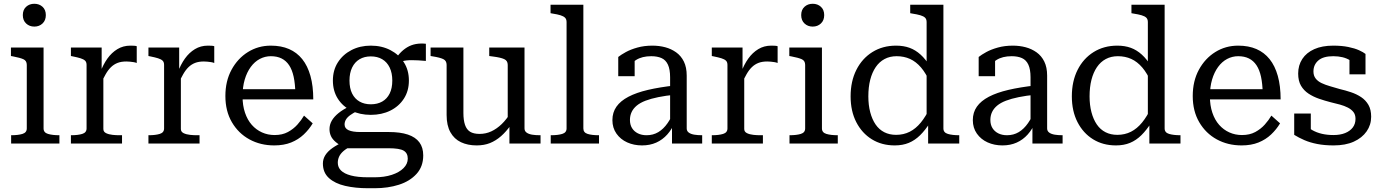

<svg xmlns="http://www.w3.org/2000/svg" viewBox="-20 -761 7324 1018"><path d="M162 -620Q136 -620 118.5 -636.5Q101 -653 101 -681Q101 -709 118.5 -725Q136 -741 162 -741Q188 -741 205.5 -725Q223 -709 223 -681Q223 -653 205.5 -636.5Q188 -620 162 -620ZM211 -509V-80Q211 -58 234.5 -51Q258 -44 294 -44H295V0H39V-44H40Q76 -44 99 -51Q122 -58 122 -80V-417Q122 -439 104 -447Q86 -455 49 -462L38 -464V-509Z M705 -516V-427Q698 -430 688.5 -431.5Q679 -433 669 -434Q659 -435 650 -435Q623 -435 603.5 -427.5Q584 -420 568.5 -405Q553 -390 540 -367Q527 -344 512 -312L511 -376Q527 -419 549.5 -450.5Q572 -482 602.5 -500.5Q633 -519 671 -519Q681 -519 690.5 -518.5Q700 -518 705 -516ZM356 0V-44H358Q393 -44 416 -51Q439 -58 439 -80V-417Q439 -432 431 -439.5Q423 -447 407 -452Q391 -457 366 -462L356 -464V-509H519V-362L528 -371V-77Q528 -62 542.5 -55Q557 -48 576.5 -46Q596 -44 610 -44H627V0Z M1116 -516V-427Q1109 -430 1099.5 -431.5Q1090 -433 1080 -434Q1070 -435 1061 -435Q1034 -435 1014.5 -427.5Q995 -420 979.5 -405Q964 -390 951 -367Q938 -344 923 -312L922 -376Q938 -419 960.5 -450.5Q983 -482 1013.5 -500.5Q1044 -519 1082 -519Q1092 -519 1101.5 -518.5Q1111 -518 1116 -516ZM767 0V-44H769Q804 -44 827 -51Q850 -58 850 -80V-417Q850 -432 842 -439.5Q834 -447 818 -452Q802 -457 777 -462L767 -464V-509H930V-362L939 -371V-77Q939 -62 953.5 -55Q968 -48 987.5 -46Q1007 -44 1021 -44H1038V0Z M1266 -250Q1266 -202 1279 -163.5Q1292 -125 1315 -99Q1338 -73 1369 -59Q1400 -45 1436 -45Q1477 -45 1506.5 -61Q1536 -77 1557 -100.5Q1578 -124 1592 -148L1638 -107Q1619 -75 1590.5 -48Q1562 -21 1523.5 -5.5Q1485 10 1434 10Q1361 10 1302.5 -22Q1244 -54 1209.5 -113Q1175 -172 1175 -252Q1175 -331 1207.5 -391Q1240 -451 1294.5 -485Q1349 -519 1416 -519Q1471 -519 1512.5 -501Q1554 -483 1582.5 -447.5Q1611 -412 1626 -358.5Q1641 -305 1641 -234H1248V-288H1574L1546 -267Q1545 -317 1537 -354Q1529 -391 1513 -415Q1497 -439 1473 -451Q1449 -463 1416 -463Q1385 -463 1357.5 -448.5Q1330 -434 1309.5 -406Q1289 -378 1277.5 -339Q1266 -300 1266 -250Z M2238 -438Q2194 -442 2163 -442Q2132 -442 2112 -436Q2092 -430 2079 -412L2066 -427Q2080 -456 2098.5 -476.5Q2117 -497 2138.5 -510Q2160 -523 2185 -527.5Q2210 -532 2238 -529ZM1946 -152Q1888 -152 1842.5 -174.5Q1797 -197 1771 -238Q1745 -279 1745 -334Q1745 -389 1771.5 -430.5Q1798 -472 1843.5 -495.5Q1889 -519 1946 -519Q2004 -519 2049.5 -495.5Q2095 -472 2121.5 -430.5Q2148 -389 2148 -334Q2148 -279 2121.5 -238Q2095 -197 2049.5 -174.5Q2004 -152 1946 -152ZM1946 -208Q1981 -208 2006.5 -222.5Q2032 -237 2046 -265Q2060 -293 2060 -334Q2060 -374 2046 -403Q2032 -432 2006.5 -447Q1981 -462 1946 -462Q1912 -462 1886.5 -447Q1861 -432 1847 -403Q1833 -374 1833 -334Q1833 -293 1847 -265Q1861 -237 1886.5 -222.5Q1912 -208 1946 -208ZM1931 237Q1864 237 1810 224.5Q1756 212 1724 183Q1692 154 1692 106Q1692 82 1705 61.5Q1718 41 1743 23.5Q1768 6 1807 -12L1843 14Q1817 26 1801 40Q1785 54 1778 69.5Q1771 85 1771 102Q1771 126 1788 143Q1805 160 1840.5 169.5Q1876 179 1932 179H1966Q2018 179 2057.5 166Q2097 153 2119.5 130.5Q2142 108 2142 80Q2142 51 2120.5 38Q2099 25 2040 25H1814L1810 24Q1779 8 1760.5 -7.5Q1742 -23 1734.5 -40Q1727 -57 1727 -76Q1727 -100 1739 -121Q1751 -142 1775 -161.5Q1799 -181 1835 -198L1873 -172Q1853 -162 1837.5 -151Q1822 -140 1814.5 -127.5Q1807 -115 1807 -101Q1807 -80 1828.5 -70.5Q1850 -61 1890 -61H2042Q2102 -61 2142.5 -47.5Q2183 -34 2203.5 -6.5Q2224 21 2224 63Q2224 122 2188.5 161Q2153 200 2095 218.5Q2037 237 1967 237Z M2437 -509V-162Q2437 -124 2445.5 -99Q2454 -74 2472.5 -62.5Q2491 -51 2523 -51Q2556 -51 2585 -64.5Q2614 -78 2640 -103Q2666 -128 2689 -166L2690 -100Q2664 -63 2636.5 -39Q2609 -15 2578 -2.5Q2547 10 2507 10Q2460 10 2424 -7Q2388 -24 2368 -60Q2348 -96 2348 -151V-417Q2348 -439 2330.5 -447.5Q2313 -456 2275 -462L2263 -464V-509ZM2761 -509V-80Q2761 -66 2772 -58Q2783 -50 2801 -47Q2819 -44 2843 -44H2846V0H2681V-104L2672 -117V-417Q2672 -439 2653.5 -447.5Q2635 -456 2596 -461L2574 -464V-509Z M3073 -736V-80Q3073 -58 3095.5 -51Q3118 -44 3154 -44H3156V0H2900V-44H2902Q2938 -44 2961 -51Q2984 -58 2984 -80V-644Q2984 -659 2976 -667Q2968 -675 2952 -680Q2936 -685 2910 -689L2899 -691V-736Z M3560 -308V-259Q3510 -254 3470.5 -246Q3431 -238 3402.5 -227Q3374 -216 3356 -201Q3338 -186 3329 -167Q3320 -148 3320 -125Q3320 -100 3331 -82Q3342 -64 3362 -54Q3382 -44 3408 -44Q3443 -44 3470.5 -60.5Q3498 -77 3519.5 -108Q3541 -139 3557 -180L3558 -113Q3543 -76 3518 -48Q3493 -20 3459.5 -5Q3426 10 3384 10Q3341 10 3305.5 -6Q3270 -22 3248.5 -52.5Q3227 -83 3227 -124Q3227 -165 3248.5 -195.5Q3270 -226 3312 -248Q3354 -270 3416 -284.5Q3478 -299 3560 -308ZM3543 0V-106L3533 -109V-351Q3533 -393 3521.5 -418Q3510 -443 3487.5 -453Q3465 -463 3433 -463Q3384 -463 3352.5 -443Q3321 -423 3301 -396Q3300 -408 3303 -418Q3306 -428 3312 -436.5Q3318 -445 3326.5 -450.5Q3335 -456 3345 -460V-357H3258V-459Q3273 -471 3298.5 -485Q3324 -499 3360 -509Q3396 -519 3439 -519Q3475 -519 3507 -510.5Q3539 -502 3565 -483.5Q3591 -465 3606 -434.5Q3621 -404 3621 -360V-80Q3621 -66 3632 -58Q3643 -50 3661 -47Q3679 -44 3703 -44V0Z M4103 -516V-427Q4096 -430 4086.5 -431.5Q4077 -433 4067 -434Q4057 -435 4048 -435Q4021 -435 4001.5 -427.5Q3982 -420 3966.5 -405Q3951 -390 3938 -367Q3925 -344 3910 -312L3909 -376Q3925 -419 3947.5 -450.5Q3970 -482 4000.5 -500.5Q4031 -519 4069 -519Q4079 -519 4088.5 -518.5Q4098 -518 4103 -516ZM3754 0V-44H3756Q3791 -44 3814 -51Q3837 -58 3837 -80V-417Q3837 -432 3829 -439.5Q3821 -447 3805 -452Q3789 -457 3764 -462L3754 -464V-509H3917V-362L3926 -371V-77Q3926 -62 3940.5 -55Q3955 -48 3974.5 -46Q3994 -44 4008 -44H4025V0Z M4289 -620Q4263 -620 4245.5 -636.5Q4228 -653 4228 -681Q4228 -709 4245.5 -725Q4263 -741 4289 -741Q4315 -741 4332.5 -725Q4350 -709 4350 -681Q4350 -653 4332.5 -636.5Q4315 -620 4289 -620ZM4338 -509V-80Q4338 -58 4361.5 -51Q4385 -44 4421 -44H4422V0H4166V-44H4167Q4203 -44 4226 -51Q4249 -58 4249 -80V-417Q4249 -439 4231 -447Q4213 -455 4176 -462L4165 -464V-509Z M4982 -80Q4982 -58 5005.5 -51Q5029 -44 5065 -44H5066V0H4901V-113L4893 -115V-644Q4893 -659 4885 -667Q4877 -675 4860 -680Q4843 -685 4817 -689L4806 -691V-736H4982ZM4731 -519Q4771 -519 4802.5 -507.5Q4834 -496 4861 -471.5Q4888 -447 4912 -408L4911 -323Q4890 -372 4863.5 -403Q4837 -434 4805 -448.5Q4773 -463 4734 -463Q4698 -463 4670 -448Q4642 -433 4623 -405Q4604 -377 4594 -338Q4584 -299 4584 -250Q4584 -204 4594 -166Q4604 -128 4622.5 -101Q4641 -74 4668.5 -60Q4696 -46 4731 -46Q4771 -46 4803.5 -62.5Q4836 -79 4862.5 -111.5Q4889 -144 4911 -191L4912 -112Q4886 -71 4858.5 -44Q4831 -17 4798.5 -3.5Q4766 10 4724 10Q4655 10 4602.5 -22.5Q4550 -55 4520 -113.5Q4490 -172 4490 -250Q4490 -330 4520.5 -390.5Q4551 -451 4605.5 -485Q4660 -519 4731 -519Z M5471 -308V-259Q5421 -254 5381.5 -246Q5342 -238 5313.5 -227Q5285 -216 5267 -201Q5249 -186 5240 -167Q5231 -148 5231 -125Q5231 -100 5242 -82Q5253 -64 5273 -54Q5293 -44 5319 -44Q5354 -44 5381.5 -60.5Q5409 -77 5430.5 -108Q5452 -139 5468 -180L5469 -113Q5454 -76 5429 -48Q5404 -20 5370.5 -5Q5337 10 5295 10Q5252 10 5216.5 -6Q5181 -22 5159.5 -52.5Q5138 -83 5138 -124Q5138 -165 5159.5 -195.5Q5181 -226 5223 -248Q5265 -270 5327 -284.5Q5389 -299 5471 -308ZM5454 0V-106L5444 -109V-351Q5444 -393 5432.5 -418Q5421 -443 5398.5 -453Q5376 -463 5344 -463Q5295 -463 5263.5 -443Q5232 -423 5212 -396Q5211 -408 5214 -418Q5217 -428 5223 -436.5Q5229 -445 5237.5 -450.5Q5246 -456 5256 -460V-357H5169V-459Q5184 -471 5209.5 -485Q5235 -499 5271 -509Q5307 -519 5350 -519Q5386 -519 5418 -510.5Q5450 -502 5476 -483.5Q5502 -465 5517 -434.5Q5532 -404 5532 -360V-80Q5532 -66 5543 -58Q5554 -50 5572 -47Q5590 -44 5614 -44V0Z M6155 -80Q6155 -58 6178.5 -51Q6202 -44 6238 -44H6239V0H6074V-113L6066 -115V-644Q6066 -659 6058 -667Q6050 -675 6033 -680Q6016 -685 5990 -689L5979 -691V-736H6155ZM5904 -519Q5944 -519 5975.5 -507.5Q6007 -496 6034 -471.5Q6061 -447 6085 -408L6084 -323Q6063 -372 6036.5 -403Q6010 -434 5978 -448.5Q5946 -463 5907 -463Q5871 -463 5843 -448Q5815 -433 5796 -405Q5777 -377 5767 -338Q5757 -299 5757 -250Q5757 -204 5767 -166Q5777 -128 5795.5 -101Q5814 -74 5841.5 -60Q5869 -46 5904 -46Q5944 -46 5976.5 -62.5Q6009 -79 6035.5 -111.5Q6062 -144 6084 -191L6085 -112Q6059 -71 6031.5 -44Q6004 -17 5971.5 -3.5Q5939 10 5897 10Q5828 10 5775.5 -22.5Q5723 -55 5693 -113.5Q5663 -172 5663 -250Q5663 -330 5693.5 -390.5Q5724 -451 5778.5 -485Q5833 -519 5904 -519Z M6395 -250Q6395 -202 6408 -163.5Q6421 -125 6444 -99Q6467 -73 6498 -59Q6529 -45 6565 -45Q6606 -45 6635.5 -61Q6665 -77 6686 -100.5Q6707 -124 6721 -148L6767 -107Q6748 -75 6719.5 -48Q6691 -21 6652.5 -5.5Q6614 10 6563 10Q6490 10 6431.5 -22Q6373 -54 6338.5 -113Q6304 -172 6304 -252Q6304 -331 6336.5 -391Q6369 -451 6423.5 -485Q6478 -519 6545 -519Q6600 -519 6641.5 -501Q6683 -483 6711.5 -447.5Q6740 -412 6755 -358.5Q6770 -305 6770 -234H6377V-288H6703L6675 -267Q6674 -317 6666 -354Q6658 -391 6642 -415Q6626 -439 6602 -451Q6578 -463 6545 -463Q6514 -463 6486.5 -448.5Q6459 -434 6438.5 -406Q6418 -378 6406.5 -339Q6395 -300 6395 -250Z M7167 -131Q7167 -153 7156 -167Q7145 -181 7126.5 -190.5Q7108 -200 7084.5 -206.5Q7061 -213 7035 -219Q7004 -227 6973.5 -237.5Q6943 -248 6918 -264.5Q6893 -281 6878 -306.5Q6863 -332 6863 -371Q6863 -415 6885 -448.5Q6907 -482 6948.5 -500.5Q6990 -519 7049 -519Q7094 -519 7128.5 -512Q7163 -505 7186 -494.5Q7209 -484 7220 -475V-367H7135V-461Q7146 -461 7153 -457.5Q7160 -454 7164.5 -447Q7169 -440 7170 -431.5Q7171 -423 7168 -412Q7157 -429 7139 -440.5Q7121 -452 7098.5 -457.5Q7076 -463 7049 -463Q6996 -463 6970 -440.5Q6944 -418 6944 -382Q6944 -360 6955.5 -345Q6967 -330 6987 -320.5Q7007 -311 7031.5 -304Q7056 -297 7083 -289Q7113 -282 7143 -272Q7173 -262 7197 -246Q7221 -230 7235.5 -205Q7250 -180 7250 -142Q7250 -99 7226 -64.5Q7202 -30 7158 -10Q7114 10 7051 10Q7003 10 6964.5 2.5Q6926 -5 6896 -18Q6866 -31 6842 -46V-159H6930V-33Q6915 -42 6907.5 -50.5Q6900 -59 6897 -68Q6894 -77 6895 -86Q6896 -95 6899 -105Q6915 -84 6938 -71Q6961 -58 6989 -51.5Q7017 -45 7050 -45Q7086 -45 7112 -55.5Q7138 -66 7152.5 -85Q7167 -104 7167 -131Z"/></svg>

Font: Roboto Serif 28pt
Style: Regular
Weight: 400
Designer: Greg Gazdowicz
Foundry: Commercial Type
Version: Version 1.008